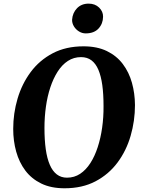

<svg xmlns="http://www.w3.org/2000/svg" viewBox="-20 -1002 770 1032"><path d="M327 10Q254 10 201.8 -15.5Q149.5 -41 116.2 -85.2Q83 -129.5 67 -187Q51 -244.5 51 -309Q51 -393 74.5 -472.2Q98 -551.5 145 -614.8Q192 -678 263 -715.5Q334 -753 429 -753Q502 -753 554.5 -727.5Q607 -702 640.2 -657.8Q673.5 -613.5 689.2 -557Q705 -500.5 705.5 -437.5Q705.5 -352.5 682.2 -272.2Q659 -192 611.8 -128.5Q564.5 -65 493.5 -27.5Q422.5 10 327 10ZM340 -47Q379.5 -47 410.8 -67.8Q442 -88.5 465.8 -125.5Q489.5 -162.5 505.2 -211Q521 -259.5 529 -315.8Q537 -372 536.5 -432Q536.5 -496 529.8 -544.8Q523 -593.5 508.8 -627Q494.5 -660.5 471.5 -677.8Q448.5 -695 415.5 -695Q376.5 -695 345 -674.5Q313.5 -654 290 -617.2Q266.5 -580.5 250.5 -532.2Q234.5 -484 226.8 -428.5Q219 -373 219 -314.5Q219 -249.5 226 -199.8Q233 -150 247.8 -116Q262.5 -82 285.5 -64.5Q308.5 -47 340 -47ZM440.5 -822.5Q421.5 -822.5 404.5 -833Q387.5 -843.5 377.2 -860.5Q367 -877.5 367.5 -896Q370 -933 394 -957.8Q418 -982.5 456.5 -982.5Q491 -982.5 512.8 -961.2Q534.5 -940 534 -912Q533.5 -874.5 509.5 -848.5Q485.5 -822.5 440.5 -822.5Z"/></svg>

Font: Merriweather 24pt ExtraBold
Style: Italic
Weight: 800
Italic angle: -7.8°
Version: Version 2.101